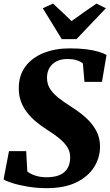

<svg xmlns="http://www.w3.org/2000/svg" viewBox="-20 -1016 602 1048"><path d="M235 11Q181.5 11 132 2.8Q82.5 -5.5 47 -16.8Q11.5 -28 -0.5 -37L29 -191H123L129 -80.5Q145 -66.5 173 -57.5Q201 -48.5 232.5 -48.5Q268.5 -48.5 293.2 -56.2Q318 -64 333.5 -78.8Q349 -93.5 356 -113.5Q363 -133.5 363 -158.5Q363 -186 349.5 -209.5Q336 -233 307.8 -257Q279.5 -281 234.5 -309.5Q202.5 -330 175 -353.2Q147.5 -376.5 126.5 -403.8Q105.5 -431 94 -463.2Q82.5 -495.5 82.5 -533.5Q82.5 -605 119 -653.5Q155.5 -702 218.5 -727Q281.5 -752 360.5 -752Q413.5 -752 453 -746.8Q492.5 -741.5 519.5 -733.2Q546.5 -725 561.5 -716L536.5 -569H441L432.5 -669.5Q418.5 -681.5 397 -687.8Q375.5 -694 349 -694Q313.5 -694 288.5 -681.2Q263.5 -668.5 250 -645.5Q236.5 -622.5 236.5 -591.5Q236.5 -560 251.2 -534.5Q266 -509 296.5 -484.2Q327 -459.5 374.5 -429.5Q415.5 -403.5 449.8 -372.5Q484 -341.5 505 -303Q526 -264.5 526 -215.5Q526 -156 493.8 -104.2Q461.5 -52.5 397 -20.8Q332.5 11 235 11ZM317 -802.5 213.5 -971 269.5 -996.5Q295 -972.5 320.5 -948.8Q346 -925 370.5 -901Q404 -925.5 438.2 -949.2Q472.5 -973 506.5 -996.5L558 -971L397.5 -802.5Z"/></svg>

Font: Merriweather 28pt Black
Style: Italic
Weight: 900
Italic angle: -7.8°
Version: Version 2.101